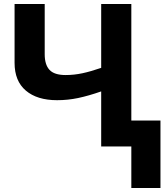

<svg xmlns="http://www.w3.org/2000/svg" viewBox="-20 -734 844 962"><path d="M53 -714H204V-462Q204 -410 228 -384Q252 -358 309 -358Q351 -358 393 -367Q435 -376 487 -394V-714H638V-130H784V208H638V0H487V-276Q424 -254 372 -243Q320 -232 266 -232Q166 -232 109.5 -280Q53 -328 53 -419Z"/></svg>

Font: BC Sans
Style: Bold
Weight: 700
Designer: Monotype Design Team
Province of B.C.
Foundry: Monotype Imaging Inc.
Version: Version 2.000;GOOG;noto-source:20170915:90ef993387c0